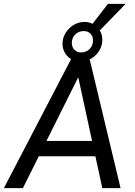

<svg xmlns="http://www.w3.org/2000/svg" viewBox="-38 -969 695 989"><path d="M-18 0 345 -697H416L583 0H489L365 -571L80 0ZM152 -164 191 -243H443L461 -164ZM377 -652Q336 -652 310 -679Q284 -706 284 -744Q284 -774 300 -799.5Q316 -825 341.5 -840.5Q367 -856 397 -856Q435 -856 462 -829.5Q489 -803 489 -764Q489 -734 473.5 -708.5Q458 -683 432.5 -667.5Q407 -652 377 -652ZM380 -699Q406 -699 423.5 -716.5Q441 -734 441 -760Q441 -782 428 -795.5Q415 -809 394 -809Q367 -809 349.5 -791.5Q332 -774 332 -748Q332 -726 345.5 -712.5Q359 -699 380 -699ZM409 -808 518 -949H609L472 -808Z"/></svg>

Font: Hanken Grotesk
Style: Italic
Weight: 400
Italic angle: -8°
Designer: Alfredo Marco Pradil
Foundry: Hanken Design Co.
Version: Version 3.013